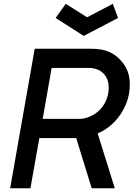

<svg xmlns="http://www.w3.org/2000/svg" viewBox="-20 -1012 718 1032"><path d="M430 -819 279 -915.5 333.5 -991.5 448 -919 586.5 -991.5 614.5 -915.5ZM473 0 389.5 -270H385.5H191.5L143.5 0H34.5L166.5 -750H470Q527 -750 565 -733.8Q603 -717.5 630 -686.5Q663 -650 672.8 -606.2Q682.5 -562.5 673 -505Q668.5 -481.5 659.8 -458.8Q651 -436 638.8 -415Q626.5 -394 611.2 -375.2Q596 -356.5 579 -341.5Q546 -312 505 -295L597 0ZM209.5 -373H406.5Q433.5 -373 463 -385.5Q492.5 -398 515.5 -421Q533.5 -438.5 545.5 -462.5Q557.5 -486.5 561.5 -509.5Q566.5 -536.5 562.5 -563Q558.5 -589.5 543.5 -608.5Q514 -647 454 -647H257.5Z"/></svg>

Font: Russisch Sans SemiBold
Style: Italic
Weight: 600
Width: 4
Italic angle: -10°
Designer: Michael Sharanda (font) & Cristiano Sobral (main changes)
Foundry: Michael Sharanda
Version: Version 2.00;September 8, 2020;FontCreator 13.0.0.2681 64-bi